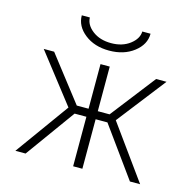

<svg xmlns="http://www.w3.org/2000/svg" viewBox="-106 -836 953 944"><g transform="rotate(15 370.5 -364.0)"><path d="M196 -728H237Q238 -690 275.5 -661.5Q313 -633 370 -633Q427 -633 465 -662Q503 -691 504 -728H546Q546 -673 495.5 -634Q445 -595 370 -595Q295 -595 245.5 -634Q196 -673 196 -728ZM347 0V-252H287L105 0H53L250 -273L58 -520H111L287 -293H347V-520H394V-293H454L630 -520H683L491 -273L688 0H636L454 -252H394V0Z"/></g></svg>

Font: M PLUS 1p Light
Style: Regular
Weight: 300
Version: Version 1.061